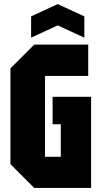

<svg xmlns="http://www.w3.org/2000/svg" viewBox="-20 -918 496 938"><path d="M31 -116V-584L147 -700H411V-547H200V-152H277V-311H237V-445H425V0H147ZM132 -734V-838L262 -898L392 -838V-734L262 -794Z"/></svg>

Font: Tektur Condensed
Style: Bold
Weight: 700
Width: 3
Designer: Adam Jagosz
Foundry: Adam Jagosz
Version: Version 1.005;gftools[0.9.30]